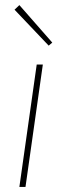

<svg xmlns="http://www.w3.org/2000/svg" viewBox="-20 -733 258 753"><path d="M185 -566 171 -554 37 -695 56 -713ZM80 0H56L124 -480H148Z"/></svg>

Font: Exo 2.0 Thin
Style: Italic
Weight: 250
Italic angle: -8°
Designer: Natanael Gama
Version: Version 1.001;PS 001.001;hotconv 1.0.70;makeotf.lib2.5.58329